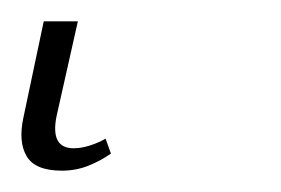

<svg xmlns="http://www.w3.org/2000/svg" viewBox="-49 52 263 180"><path d="M9 212Q-16 212 -24 198.5Q-32 185 -27 162L-8 72H24L4 161Q-2 191 20 191Q27 191 35 188.5Q43 186 50 182L55 196Q45 203 33.5 207.5Q22 212 9 212Z"/></svg>

Font: Noto Serif ExtraCondensed Thin
Style: Italic
Weight: 100
Width: 2
Italic angle: -12°
Designer: Monotype Design Team
Foundry: Monotype Imaging Inc.
Version: Version 2.013